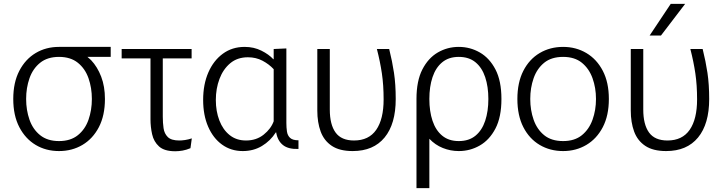

<svg xmlns="http://www.w3.org/2000/svg" viewBox="-20 -775 3750 999"><path d="M287 11Q219 11 165.5 -21Q112 -53 80.5 -113.5Q49 -174 49 -260Q49 -346 80.5 -406.5Q112 -467 165.5 -499Q219 -531 287 -531H556V-479H435Q445 -471 454 -462Q487 -427 506.5 -376Q526 -325 526 -260Q526 -174 494.5 -113.5Q463 -53 409 -21Q355 11 287 11ZM287 -41Q347 -41 385 -71.5Q423 -102 440.5 -152Q458 -202 458 -260Q458 -318 440.5 -368Q423 -418 385 -448.5Q347 -479 287 -479Q227 -479 189 -448.5Q151 -418 133.5 -368Q116 -318 116 -260Q116 -202 133.5 -152Q151 -102 189 -71.5Q227 -41 287 -41Z M892 12Q835 12 807.5 -13Q780 -38 771.5 -76.5Q763 -115 763 -154V-471H613V-520H977V-471H827V-168Q827 -136 831 -108Q835 -80 853 -62Q871 -44 913 -44Q926 -44 943 -46.5Q960 -49 978 -55L971 -4Q950 5 930 8.5Q910 12 892 12Z M1243 11Q1182 11 1135.5 -22.5Q1089 -56 1063 -116Q1037 -176 1037 -255Q1037 -336 1064 -398Q1091 -460 1139.5 -495.5Q1188 -531 1253 -531Q1301 -531 1340 -511.5Q1379 -492 1402 -467H1404V-520L1470 -523V-135Q1470 -112 1473 -91Q1476 -70 1489.5 -57.5Q1503 -45 1533 -45V0Q1480 2 1452 -20.5Q1424 -43 1417 -86H1415Q1387 -42 1343 -15.5Q1299 11 1243 11ZM1260 -44Q1314 -44 1352 -74.5Q1390 -105 1404 -144V-415Q1380 -441 1346 -459Q1312 -477 1270 -477Q1215 -477 1178 -446Q1141 -415 1122 -364.5Q1103 -314 1103 -255Q1103 -196 1121.5 -148Q1140 -100 1175 -72Q1210 -44 1260 -44Z M1815 11Q1747 11 1706.5 -16Q1666 -43 1648.5 -90.5Q1631 -138 1631 -200V-520H1696V-205Q1696 -127 1726 -85.5Q1756 -44 1822 -44Q1899 -44 1937.5 -99.5Q1976 -155 1976 -258Q1976 -332 1967 -393Q1958 -454 1941 -520H2005Q2021 -456 2030 -396Q2039 -336 2039 -260Q2039 -130 1981 -59.5Q1923 11 1815 11Z M2147 204V-260Q2147 -354 2177.5 -413.5Q2208 -473 2258 -502Q2308 -531 2367 -531Q2426 -531 2476.5 -502Q2527 -473 2558 -413.5Q2589 -354 2589 -260Q2589 -166 2558 -106.5Q2527 -47 2476.5 -18Q2426 11 2367 11Q2324 11 2284 -5Q2244 -21 2214 -53V204ZM2367 -41Q2420 -41 2454 -69Q2488 -97 2504.5 -146.5Q2521 -196 2521 -260Q2521 -324 2504.5 -373.5Q2488 -423 2454 -451Q2420 -479 2367 -479Q2315 -479 2281 -451Q2247 -423 2230.5 -373.5Q2214 -324 2214 -260Q2214 -196 2230.5 -146.5Q2247 -97 2281 -69Q2315 -41 2367 -41Z M2910 11Q2842 11 2788 -21Q2734 -53 2703 -113.5Q2672 -174 2672 -260Q2672 -346 2703 -406.5Q2734 -467 2788 -499Q2842 -531 2910 -531Q2977 -531 3031 -499Q3085 -467 3116.5 -406.5Q3148 -346 3148 -260Q3148 -174 3116.5 -113.5Q3085 -53 3031 -21Q2977 11 2910 11ZM2910 -41Q2970 -41 3007.5 -71.5Q3045 -102 3063 -152Q3081 -202 3081 -260Q3081 -318 3063 -368Q3045 -418 3007.5 -448.5Q2970 -479 2910 -479Q2849 -479 2811.5 -448.5Q2774 -418 2756.5 -368Q2739 -318 2739 -260Q2739 -202 2756.5 -152Q2774 -102 2811.5 -71.5Q2849 -41 2910 -41Z M3446 11Q3378 11 3337.5 -16Q3297 -43 3279.5 -90.5Q3262 -138 3262 -200V-520H3327V-205Q3327 -127 3357 -85.5Q3387 -44 3453 -44Q3530 -44 3568.5 -99.5Q3607 -155 3607 -258Q3607 -332 3598 -393Q3589 -454 3572 -520H3636Q3652 -456 3661 -396Q3670 -336 3670 -260Q3670 -130 3612 -59.5Q3554 11 3446 11ZM3360 -590 3470 -755H3545L3419 -590Z"/></svg>

Font: Murecho Light
Style: Regular
Weight: 300
Designer: Neil Summerour
Foundry: Positype
Version: Version 1.010; ttfautohint (v1.8.3)